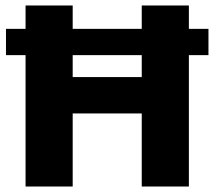

<svg xmlns="http://www.w3.org/2000/svg" viewBox="-20 -680 782 700"><path d="M668.6 -660V0H496.8V-660ZM245 -660V0H73.2V-660ZM589 -399V-266.4H157.2V-399ZM740 -574.8V-479H1.8V-574.8Z"/></svg>

Font: Work Sans
Style: Regular
Weight: 400
Designer: Wei Huang
Foundry: Wei Huang
Version: Version 2.006; ttfautohint (v1.8.1.43-b0c9)